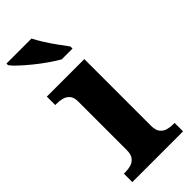

<svg xmlns="http://www.w3.org/2000/svg" viewBox="-253 -809 851 851"><g transform="rotate(-45 173.0 -383.0)"><path d="M17 0V-53H29Q44 -53 60.5 -57.5Q77 -62 88.5 -76Q100 -90 100 -118V-422Q100 -449 88 -462Q76 -475 59.5 -479Q43 -483 29 -483H17V-536H252V-118Q252 -90 263.5 -76Q275 -62 292 -57.5Q309 -53 323 -53H335V0ZM180 -606Q156 -620 128 -639.5Q100 -659 73 -681Q46 -703 24.5 -723Q3 -743 -6 -756V-766H151Q162 -744 179 -717Q196 -690 215 -664Q234 -638 248 -619V-606Z"/></g></svg>

Font: Noto Serif Gujarati
Style: Bold
Weight: 700
Version: Version 2.102